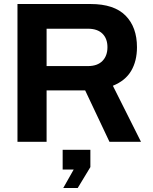

<svg xmlns="http://www.w3.org/2000/svg" viewBox="-20 -706 762 956"><path d="M67 0V-686H431Q548 -686 605 -628.5Q662 -571 662 -471Q662 -402 633 -353Q604 -304 542 -279L682 0H525L404 -256H212V0ZM212 -377H418Q465 -377 490 -402.5Q515 -428 515 -471Q515 -514 490 -538.5Q465 -563 418 -563H212ZM295 230 347 138H292V40H430V126L367 230Z"/></svg>

Font: Archivo VF Beta
Style: Regular
Weight: 400
Designer: Hector Gatti
Foundry: Omnibus-Type
Version: Version 1.002